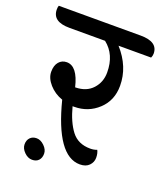

<svg xmlns="http://www.w3.org/2000/svg" viewBox="-188 -745 763 897"><g transform="rotate(20 194.0 -296.5)"><path d="M20 6.5Q20 -14 32 -26.5Q44 -39 64 -39Q84 -39 102.5 -21Q121 -3 121 17.5Q121 38 109.5 50.5Q98 63 77 63Q56 63 38 45Q20 27 20 6.5ZM356 -656Q442 -656 442 -597Q442 -586 437 -576H275Q346 -497 346 -402Q346 -329 296.5 -283Q247 -237 178 -237H170Q189 -164 221.5 -121.5Q254 -79 315 -79Q333 -79 348 -85Q356 -70 356 -48Q356 -26 340 -9.5Q324 7 294 7Q179 7 114 -249Q74 -263 47.5 -293Q21 -323 21 -354.5Q21 -386 36 -403.5Q51 -421 75 -421Q128 -421 151 -324H153Q207 -325 237.5 -358.5Q268 -392 268 -440Q268 -529 208 -576H31Q-54 -576 -54 -637Q-54 -650 -51 -656Z"/></g></svg>

Font: Laila Medium
Style: Regular
Weight: 500
Designer: Hitesh Malaviya
Foundry: Indian Type Foundry
Version: Version 1.302;PS 1.0;hotconv 1.0.78;makeotf.lib2.5.61930; tt